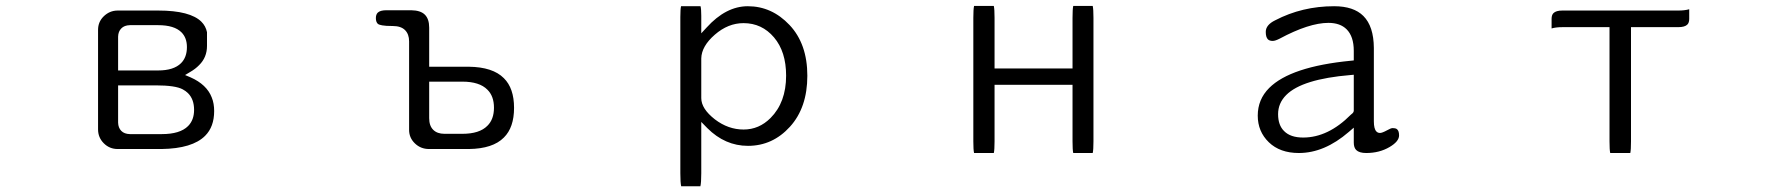

<svg xmlns="http://www.w3.org/2000/svg" viewBox="-20 -510 6040 654"><path d="M382.3 -270V-384.8V-385.3Q382.8 -402.8 393.1 -413.1Q403.3 -423.8 422.4 -424.3H422.9H518.6Q573.7 -424.3 598.1 -399.9Q616.7 -381.3 616.7 -349.6Q616.7 -314.9 596.7 -294.9Q571.8 -270 518.6 -270ZM382.3 -219.2H510.7Q577.6 -219.2 602.5 -205.6Q612.8 -200.2 620.6 -192.4Q641.1 -171.9 641.1 -135.7Q641.1 -101.1 620.6 -80.6Q593.3 -53.2 531.2 -53.2H422.9H422.4Q403.3 -53.7 393.1 -64.2Q382.8 -74.7 382.3 -92.3V-92.8ZM685.1 -353.5V-400.4Q680.7 -421.4 666 -436Q647.5 -454.6 610.6 -464.4Q573.7 -474.1 518.6 -474.1H380.9Q353 -474.1 332.5 -453.6Q314 -435.1 314 -408.2V-69.3Q314 -41.5 333.5 -22Q353 -2.4 380.9 -2.4H530.3Q635.3 -3.9 678.7 -47.4Q709.5 -78.1 709.5 -131.8Q709.5 -144.5 707.5 -156Q705.6 -167.5 701.2 -178.2Q684.1 -222.2 628.9 -246.6L610.4 -254.4L627.4 -264.6Q645.5 -274.9 658.2 -288.1Q685.1 -314.5 685.1 -353.5ZM602.5 -205.6H602.1Q602.5 -205.6 602.5 -205.6Z M1441.9 -231.9H1554.7Q1613.3 -231.9 1640.1 -204.6Q1662.6 -182.6 1662.6 -143.1Q1662.6 -103.5 1640.1 -81.5Q1613.3 -54.2 1554.7 -54.2H1496.1Q1495.1 -54.2 1494.1 -54.2Q1469.2 -54.2 1455.6 -67.9Q1441.9 -81.5 1441.9 -107.4ZM1441.9 -282.7V-416Q1441.9 -445.3 1427.2 -460Q1412.6 -474.6 1380.9 -475.1H1295.9Q1274.9 -475.1 1266.6 -466.8Q1260.3 -460.4 1260.3 -448.2Q1260.3 -434.6 1267.6 -428.2Q1270.5 -425.8 1282 -423.6Q1293.5 -421.4 1317.9 -421.4Q1345.7 -421.4 1359.6 -407.5Q1373.5 -393.6 1373.5 -369.1V-67.4Q1373.5 -40.5 1393.3 -21.5Q1413.1 -2.4 1441.4 -2.4H1577.1Q1658.7 -3.4 1696.3 -41.5Q1731 -75.7 1731 -142.6Q1731 -209.5 1696.3 -243.7Q1658.7 -281.7 1577.1 -282.7Z M2368.7 -175.8V-310.5V-311Q2369.6 -352.5 2414.8 -391.8Q2460 -431.2 2512.7 -431.2Q2575.2 -431.2 2616.5 -382.6Q2657.7 -334 2657.7 -252.4Q2657.7 -161.1 2604.5 -107.9Q2565.4 -68.8 2512.9 -68.8Q2460.4 -68.8 2415 -103.5Q2368.7 -139.6 2368.7 -175.8ZM2365.7 124.5Q2368.7 112.3 2368.7 80.1V-94.7Q2387.7 -75.2 2389.2 -73.7Q2449.7 -13.2 2527.8 -13.2Q2611.8 -13.2 2670.9 -78.4Q2730 -143.6 2730 -252Q2730 -360.4 2669.4 -424.8Q2608.9 -488.8 2527.3 -488.8Q2452.6 -488.8 2386.7 -416L2368.7 -396.5V-456.1Q2368.7 -479.5 2366.2 -488.8H2299.8Q2297.4 -478.5 2297.4 -452.1V80.1Q2297.4 112.3 2300.3 124.5Z M3635.7 -489.7Q3633.3 -478.5 3633.3 -449.2V-276.9H3367.7V-449.2Q3367.7 -478.5 3365.2 -489.7H3297.9Q3295.4 -478.5 3295.4 -449.2V-28.3Q3295.4 0.5 3297.9 11.2H3365.2Q3367.7 0.5 3367.7 -28.3V-221.2H3633.3V-28.3Q3633.3 0.5 3635.7 11.2H3702.1Q3704.6 0.5 3704.6 -28.3V-449.2Q3704.6 -478.5 3702.1 -489.7Z M4591.3 -255.4V-132.8Q4591.3 -128.4 4587.4 -124.5Q4585.4 -122.6 4581.1 -119.1Q4503.9 -41.5 4418.9 -41.5Q4375.5 -41.5 4354 -63.5Q4333.5 -83.5 4333.5 -121.1Q4333.5 -158.7 4361.3 -186.5Q4415.5 -240.7 4580.1 -254.4ZM4591.3 -75.2V-24.4Q4591.3 -7.3 4599.6 1Q4609.9 11.2 4633.8 11.2Q4678.7 11.2 4713.4 -9.3Q4745.6 -28.3 4745.6 -48.8Q4745.6 -65.4 4737.3 -70.8Q4732.4 -73.7 4723.6 -73.7Q4717.8 -73.7 4705.1 -66.4Q4688 -57.1 4680.7 -57.1Q4673.3 -57.1 4668.5 -62Q4659.7 -70.8 4659.7 -96.7V-346.7Q4659.2 -420.4 4624 -455.6Q4590.8 -488.8 4524.4 -488.8Q4415.5 -488.8 4323.7 -440.9Q4291.5 -425.3 4291.5 -401.4Q4291.5 -383.3 4298.8 -376Q4304.2 -370.6 4315.4 -370.6Q4323.7 -370.6 4338.9 -378.4Q4439 -432.1 4504.9 -432.1Q4544.9 -432.1 4566.9 -410.2Q4591.3 -385.7 4591.3 -336.9V-304.2L4582 -303.2Q4376 -283.2 4303.2 -210.4Q4264.2 -171.4 4264.2 -116.2Q4264.2 -62 4302 -25.4Q4339.8 11.2 4404.3 11.2Q4491.2 11.2 4574.2 -60.5ZM4581.1 -119.1 4581.5 -119.6Q4581.1 -119.6 4581.1 -119.1Z M5533.2 11.2Q5535.6 0.5 5535.6 -28.3V-417.5H5696.3Q5718.8 -417.5 5727.5 -426.3Q5733.9 -432.6 5733.9 -445.8V-478.5Q5718.8 -474.1 5696.3 -474.1H5301.8Q5280.3 -474.1 5271.5 -465.3Q5265.1 -459 5265.1 -445.8V-413.1Q5279.8 -417.5 5301.8 -417.5H5462.4V-28.3Q5462.4 0.5 5464.8 11.2Z"/></svg>

Font: YuPearl-ExtraLight
Style: ExtraLight
Weight: 200
Designer: Max Yao
Foundry: Max-Everyday
Version: Version 1.011; ttfautohint (v1.8.3)